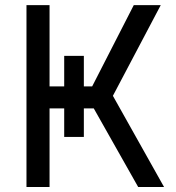

<svg xmlns="http://www.w3.org/2000/svg" viewBox="-20 -748 702 768"><path d="M236.8 -524.4H315.4V-200.2H236.8ZM85.9 0V-727.5H178.2V-402.3H348.6L515.1 -727.5H623L431.6 -364.7L636.2 0H532.7L355 -314.5H178.2V0Z"/></svg>

Font: Inter 16pt
Style: Regular
Weight: 400
Version: Version 4.001;git-66647c0bb